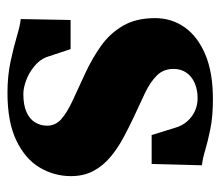

<svg xmlns="http://www.w3.org/2000/svg" viewBox="-58 -520 590 514"><g transform="rotate(90 237.0 -263.0)"><path d="M228.5 12Q183.5 12 145 3.8Q106.5 -4.5 77 -13.2Q47.5 -22 31 -23.5L33.5 -157H111.5L133 -92Q140.5 -73.5 157.8 -59.5Q175 -45.5 195.2 -38Q215.5 -30.5 231.5 -30.5Q261 -30.5 279.8 -38.8Q298.5 -47 307.5 -61.8Q316.5 -76.5 316.5 -94Q316.5 -116.5 299 -132Q281.5 -147.5 249.8 -162.2Q218 -177 174.5 -197Q137 -214.5 103.5 -238Q70 -261.5 49.2 -296.8Q28.5 -332 28.5 -383Q28.5 -427.5 53.2 -462.5Q78 -497.5 126.2 -517.8Q174.5 -538 245 -538Q292 -538 325 -531.2Q358 -524.5 381.5 -517.5Q405 -510.5 422.5 -508.5L419 -374H341.5L322.5 -435.5Q317 -455.5 304.8 -469.2Q292.5 -483 276.8 -490Q261 -497 243 -497Q220 -497 202 -489Q184 -481 174.2 -466.5Q164.5 -452 164.5 -432.5Q164.5 -405.5 182.2 -387.8Q200 -370 229 -356.2Q258 -342.5 290.5 -327.5Q320.5 -313.5 349.2 -298Q378 -282.5 401 -263Q424 -243.5 437.8 -217.8Q451.5 -192 451.5 -158Q451.5 -113 428.5 -74.2Q405.5 -35.5 356.2 -11.8Q307 12 228.5 12Z"/></g></svg>

Font: Merriweather 96pt Black
Style: Regular
Weight: 900
Version: Version 2.100